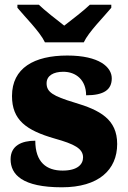

<svg xmlns="http://www.w3.org/2000/svg" viewBox="-20 -786 542 816"><path d="M171 -606H336C357 -651 422 -715 453 -753V-766H362C341 -745 283 -700 253 -677C223 -700 166 -745 145 -766H54V-753C85 -715 150 -651 171 -606ZM243 10C399 10 478 -64 478 -174C478 -279 405 -318 297 -350C204 -378 178 -395 178 -432C178 -465 208 -481 249 -481C303 -481 346 -446 346 -381C422 -381 455 -405 455 -453C455 -500 403 -550 266 -550C125 -550 31 -497 31 -378C31 -276 91 -232 213 -197C295 -174 333 -155 333 -117C333 -88 310 -61 246 -61C178 -61 130 -96 130 -188C72 -188 25 -167 25 -109C25 -44 75 10 243 10Z"/></svg>

Font: Noto Serif Gurmukhi Black
Style: Regular
Weight: 900
Designer: Vaibhav Singh and the Monotype Design Team
Foundry: Monotype Imaging Inc.
Version: Version 2.004